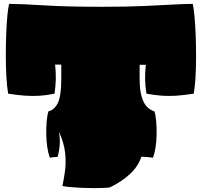

<svg xmlns="http://www.w3.org/2000/svg" viewBox="-20 -796 1039 990"><path d="M547 170Q537 172 515 173Q493 174 466 174Q435 174 401.5 172.5Q368 171 341 168.5Q314 166 302 163Q309 129 315 87Q321 45 316 -6Q311 -57 284 -117Q291 -76 287.5 -43Q284 -10 277 13Q265 14 255.5 14.5Q246 15 237 17Q229 -4 224 -36Q219 -68 218.5 -102.5Q218 -137 220.5 -169Q223 -201 230 -222Q262 -230 279 -266.5Q296 -303 296 -391V-463H264Q273 -387 261 -313Q222 -305 187 -302.5Q152 -300 113 -302.5Q74 -305 22 -313Q16 -348 13 -399.5Q10 -451 10 -508.5Q10 -566 12 -620Q14 -674 18 -715.5Q22 -757 27 -776Q86 -776 205 -768.5Q324 -761 508 -761Q633 -761 722 -765Q811 -769 872.5 -772.5Q934 -776 974 -776Q979 -754 983 -710.5Q987 -667 989 -612.5Q991 -558 991 -501.5Q991 -445 988 -395.5Q985 -346 979 -313Q927 -305 889 -302.5Q851 -300 815.5 -302.5Q780 -305 735 -313Q723 -386 732 -462H700V-391Q700 -332 710.5 -297Q721 -262 738 -245Q755 -228 776 -222Q783 -201 785.5 -169Q788 -137 787.5 -102.5Q787 -68 782 -36Q777 -4 769 17Q757 15 741.5 14Q726 13 709 12Q693 61 651 100.5Q609 140 547 170Z"/></svg>

Font: Oi
Style: Regular
Weight: 400
Designer: Kostas Bartsokas, Mohamad Dakak
Foundry: Foundry5
Version: Version 4.000